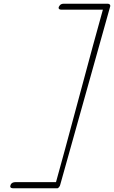

<svg xmlns="http://www.w3.org/2000/svg" viewBox="-20 -830 613 1032"><path d="M35 173Q37 149 64 149H281Q317 21 404 -304Q491 -629 533 -778H311Q296 -778 295 -787Q295 -794 302 -802Q309 -810 323 -810H558Q572 -810 573 -798L304 162Q303 169 297.5 175.5Q292 182 289 182H52Q36 182 35 173Z"/></svg>

Font: Mrs Saint Delafield
Style: Regular
Weight: 400
Designer: Alejandro Paul
Foundry: Alejandro Paul
Version: Version 1.001